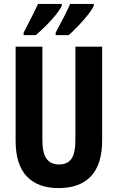

<svg xmlns="http://www.w3.org/2000/svg" viewBox="-20 -953 602 983"><path d="M503 -235Q503 -112 446 -51Q389 10 280 10Q174 10 117 -50Q60 -110 60 -232V-714H197V-237Q197 -169 218.5 -140Q240 -111 282 -111Q325 -111 345.5 -139.5Q366 -168 366 -238V-714H503ZM460 -923Q451 -903 428.5 -875Q406 -847 379.5 -819.5Q353 -792 332 -773H265V-786Q290 -832 310.5 -872.5Q331 -913 339 -933H460ZM296 -923Q286 -902 264.5 -875.5Q243 -849 216 -822Q189 -795 163 -773H101V-786Q126 -833 145.5 -872.5Q165 -912 175 -933H296Z"/></svg>

Font: Noto Sans Lao UI ExtCond
Style: Bold
Weight: 700
Width: 2
Designer: Monotype Design Team
Foundry: Monotype Imaging Inc.
Version: Version 2.000; ttfautohint (v1.8.4.7-5d5b)